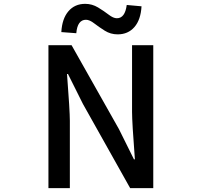

<svg xmlns="http://www.w3.org/2000/svg" viewBox="-20 -969 1040 989"><path d="M229.5 0V-736.3H348.6L592.8 -303.7L669.9 -148.4H674.8Q660.2 -338.9 660.2 -392.6V-736.3H769.5V0H650.4L407.2 -433.6L330.1 -587.9H325.2Q339.8 -397.5 339.8 -346.7V0ZM585.9 -792Q549.8 -792 519.5 -811Q489.3 -830.1 465.3 -848.6Q441.4 -867.2 422.9 -867.2Q378.9 -867.2 373 -797.9L295.9 -803.7Q299.8 -873 332.5 -911.1Q365.2 -949.2 418.9 -949.2Q454.1 -949.2 484.9 -930.7Q515.6 -912.1 539.6 -893.6Q563.5 -875 582 -875Q624 -875 632.8 -943.4L709 -936.5Q705.1 -867.2 672.4 -829.6Q639.6 -792 585.9 -792Z"/></svg>

Font: GenEi Gothic M SemiBold
Style: Regular
Weight: 500
Designer: o_tamon (Modified); [Source Han Sans]
Ryoko NISHIZUKA  (kana & ideographs); Paul D. Hunt (Latin, Greek & Cyrillic); Wenl
Version: Version 1.1a;Original Version 1.004